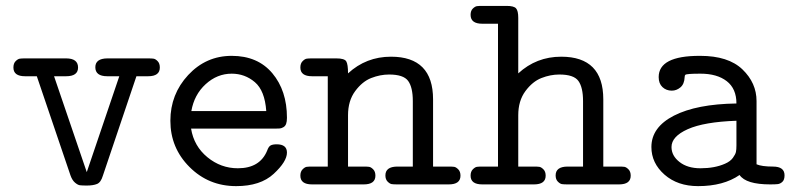

<svg xmlns="http://www.w3.org/2000/svg" viewBox="-20 -631 2706 657"><path d="M25.9 -399.9Q25.9 -414.1 33.4 -421.6Q41 -429.2 47.6 -430.2Q54.2 -431.2 65.9 -431.2H206.1Q247.1 -431.2 247.1 -399.9Q247.1 -370.1 206.1 -370.1H165L276.9 -42L388.2 -370.1H347.2Q306.2 -370.1 306.2 -400.9Q306.2 -430.7 347.2 -431.2H486.8Q499 -431.2 505.6 -430.2Q512.2 -429.2 519.5 -421.6Q526.9 -414.1 526.9 -399.9Q526.9 -370.1 486.8 -370.1H446.8L332 -29.8Q325.2 -6.8 312 -1.5Q298.8 3.9 276.9 3.9Q260.7 3.9 253.4 2.9Q246.1 2 236.6 -6.1Q227.1 -14.2 221.2 -30.8L106 -370.1H65.9Q25.9 -370.1 25.9 -399.9Z M563 -217.8Q563 -308.6 624 -374.3Q685.1 -439.9 772.9 -439.9Q861.8 -439.9 911.9 -380.4Q961.9 -320.8 961.9 -228Q961.9 -214.8 959 -207Q956.1 -199.2 949.5 -195.6Q942.9 -191.9 937.5 -191.4Q932.1 -190.9 921.9 -190.9H633.8Q643.6 -130.9 689.7 -93Q735.8 -55.2 793.9 -55.2Q869.1 -55.2 894 -115.2Q898.9 -129.4 906 -133.3Q913.1 -137.2 926.8 -137.2Q961.9 -137.2 961.9 -108.9Q961.9 -78.1 916.5 -36.1Q871.1 5.9 788.1 5.9Q693.8 5.9 628.4 -59.6Q563 -125 563 -217.8ZM634.8 -251H891.1Q886.2 -320.8 852.1 -349.9Q817.9 -378.9 772.9 -378.9Q723.1 -378.9 683.8 -343Q644.5 -307.1 634.8 -251Z M1007.8 -29.8Q1007.8 -43.9 1015.4 -51.5Q1022.9 -59.1 1029.3 -60.1Q1035.6 -61 1047.9 -61H1101.6V-370.1H1047.9Q1007.8 -370.1 1007.8 -399.9Q1007.8 -414.1 1015.4 -421.6Q1022.9 -429.2 1029.3 -430.2Q1035.6 -431.2 1047.9 -431.2H1130.9Q1158.7 -431.2 1164.8 -421.1Q1170.9 -411.1 1170.9 -379.9Q1232.9 -437 1317.9 -437Q1461.9 -437 1461.9 -291V-61H1515.6Q1527.8 -61 1534.2 -60.1Q1540.5 -59.1 1548.1 -51.5Q1555.7 -43.9 1555.7 -29.8Q1555.7 0 1515.6 0H1338.9Q1326.7 0 1320.3 -1Q1314 -2 1306.4 -9.5Q1298.8 -17.1 1298.8 -30.8Q1298.8 -60.5 1338.9 -61H1392.6V-285.2Q1392.6 -332 1376.7 -354Q1360.8 -376 1311.5 -376Q1280.8 -376 1250.2 -364Q1219.7 -352.1 1195.3 -319.1Q1170.9 -286.1 1170.9 -236.8V-61H1224.6Q1236.8 -61 1243.2 -60.1Q1249.5 -59.1 1257.1 -51.5Q1264.6 -43.9 1264.6 -29.8Q1264.6 0 1224.6 0H1047.9Q1007.8 0 1007.8 -29.8Z M1590.3 -29.8Q1590.3 -43.9 1597.9 -51.5Q1605.5 -59.1 1611.8 -60.1Q1618.2 -61 1630.4 -61H1684.1V-549.8H1630.4Q1590.3 -549.8 1590.3 -580.1Q1590.3 -594.2 1597.9 -601.6Q1605.5 -608.9 1611.8 -609.9Q1618.2 -610.8 1630.4 -610.8H1713.4Q1738.3 -610.8 1745.8 -602.5Q1753.4 -594.2 1753.4 -569.8V-379.9Q1815.4 -437 1900.4 -437Q2044.4 -437 2044.4 -291V-61H2098.1Q2110.4 -61 2116.7 -60.1Q2123 -59.1 2130.6 -51.5Q2138.2 -43.9 2138.2 -29.8Q2138.2 0 2098.1 0H1921.4Q1909.2 0 1902.8 -1Q1896.5 -2 1888.9 -9.5Q1881.3 -17.1 1881.3 -30.8Q1881.3 -60.5 1921.4 -61H1975.1V-285.2Q1975.1 -332 1959.2 -354Q1943.4 -376 1894 -376Q1863.3 -376 1832.8 -364Q1802.2 -352.1 1777.8 -319.1Q1753.4 -286.1 1753.4 -236.8V-61H1807.1Q1819.3 -61 1825.7 -60.1Q1832 -59.1 1839.6 -51.5Q1847.2 -43.9 1847.2 -29.8Q1847.2 0 1807.1 0H1630.4Q1590.3 0 1590.3 -29.8Z M2209 -127.9Q2209 -195.8 2286.4 -235.4Q2363.8 -274.9 2500 -276.9Q2500 -327.6 2466.8 -353.3Q2433.6 -378.9 2377 -378.9Q2352.1 -378.9 2339.8 -377.9Q2327.6 -377 2325.2 -375Q2322.8 -373 2322.8 -367.2Q2321.8 -343.3 2308.3 -332Q2294.9 -320.8 2278.8 -320.8Q2259.8 -320.8 2246.8 -333Q2233.9 -345.2 2233.9 -367.2Q2233.9 -439.9 2374 -439.9Q2375 -439.9 2376 -439.9Q2472.2 -439.9 2520.5 -393.6Q2568.8 -347.2 2568.8 -285.2V-68.8Q2586.9 -61 2625 -61Q2664.6 -61 2664.6 -31.2Q2664.6 -15.6 2657.2 -8.8Q2649.9 -2 2641.4 -1Q2632.8 0 2615.7 0Q2532.7 0 2510.7 -32.2Q2455.6 5.9 2368.7 5.9Q2298.8 5.9 2253.9 -33.4Q2209 -72.8 2209 -127.9ZM2277.8 -127.9Q2277.8 -98.1 2305.2 -76.7Q2332.5 -55.2 2377 -55.2Q2425.8 -55.2 2460.9 -70.8Q2479 -78.6 2487.8 -90.8Q2496.6 -103 2498.3 -111.1Q2500 -119.1 2500 -133.8V-217.8Q2389.2 -213.9 2333.5 -189Q2277.8 -164.1 2277.8 -127.9Z"/></svg>

Font: CMU Typewriter Text Variable Width
Style: Medium
Weight: 500
Version: Version 0.7.0